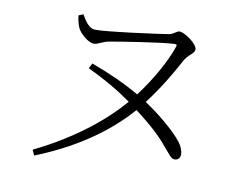

<svg xmlns="http://www.w3.org/2000/svg" viewBox="-76 -778 1152 905"><g transform="rotate(10 500.0 -325.0)"><path d="M322 -427C409 -386 478 -345 535 -304C458 -214 327 -100 128 -3L140 23C369 -68 502 -185 578 -272C654 -214 705 -167 739 -124C771 -88 777 -74 796 -74C808 -74 821 -84 821 -101C821 -120 813 -140 797 -161C759 -209 676 -277 614 -317C673 -394 718 -471 753 -536C770 -570 802 -581 802 -601C802 -628 738 -672 714 -672C700 -672 689 -655 667 -651C619 -643 367 -609 319 -611C285 -613 267 -651 253 -673L231 -664C234 -636 241 -617 246 -605C257 -582 298 -545 325 -545C344 -545 362 -561 393 -567C435 -575 641 -608 700 -610C712 -610 713 -608 709 -596C686 -528 633 -431 568 -345C501 -384 427 -418 335 -452Z"/></g></svg>

Font: Noto Serif SC Light
Style: Regular
Weight: 300
Designer: Ryoko NISHIZUKA 西塚涼子 (kana & ideographs); Frank Grießhammer (Latin, Greek & Cyrillic); Wenlong ZHANG 张文龙 (bopomofo); San
Foundry: Adobe
Version: Version 2.001;hotconv 1.1.0;makeotfexe 2.6.0